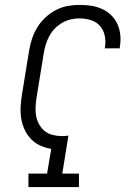

<svg xmlns="http://www.w3.org/2000/svg" viewBox="-20 -763 540 783"><path d="M96 0V-55H172L189 -156Q165 -160 144 -169.5Q123 -179 107 -195.5Q91 -212 81 -233Q71 -254 67 -277Q63 -300 64 -324.5Q65 -349 69 -374L99 -558Q103 -582 111 -606Q119 -630 132.5 -652Q146 -674 165.5 -692Q185 -710 208 -722Q231 -734 255.5 -738.5Q280 -743 304 -743Q329 -743 352 -739.5Q375 -736 396 -726.5Q417 -717 433 -701.5Q449 -686 458.5 -665.5Q468 -645 470.5 -621Q473 -597 469 -574Q469 -572 468.5 -570Q468 -568 468 -566H407Q408 -567 408 -568.5Q408 -570 408 -571Q412 -595 407 -618Q402 -641 387.5 -657.5Q373 -674 350.5 -681Q328 -688 304 -688Q287 -688 269 -684Q251 -680 234.5 -670.5Q218 -661 204.5 -647.5Q191 -634 182 -617.5Q173 -601 167.5 -583.5Q162 -566 159 -549L129 -365Q126 -346 125 -326.5Q124 -307 127.5 -289Q131 -271 140 -255Q149 -239 163 -228Q177 -217 195.5 -212.5Q214 -208 233 -208Q240 -208 246.5 -208.5Q253 -209 259 -210L234 -55H302V0Z"/></svg>

Font: Iosevka Slab Light Oblique
Style: Regular
Weight: 300
Italic angle: -9°
Monospace: yes
Designer: Belleve Invis
Foundry: Belleve Invis
Version: Version 11.1.1; ttfautohint (v1.8.3)